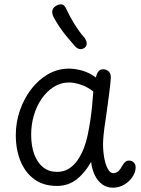

<svg xmlns="http://www.w3.org/2000/svg" viewBox="-20 -858 653 887"><path d="M53 -234Q53 -293 72 -348Q91 -403 124.5 -446.5Q158 -490 202.5 -515.5Q247 -541 299 -541Q326 -541 359 -532Q392 -523 423 -500Q428 -522 436.5 -530Q445 -538 457 -538Q471 -538 482 -528Q493 -518 492 -498Q490 -467 483.5 -419.5Q477 -372 471 -327Q469 -313 465 -286.5Q461 -260 458.5 -234Q456 -208 456 -193Q456 -160 461.5 -129Q467 -98 478 -78Q489 -58 503 -58Q516 -58 526 -66.5Q536 -75 546 -94Q552 -105 560 -111Q568 -117 578 -116Q587 -116 594.5 -110.5Q602 -105 605 -96.5Q608 -88 606 -76Q604 -58 590 -38Q576 -18 553 -4.5Q530 9 501 9Q473 9 452 -6.5Q431 -22 418 -48.5Q405 -75 401 -110Q372 -59 333.5 -29Q295 1 243 1Q181 1 139 -29.5Q97 -60 75 -113Q53 -166 53 -234ZM124 -237Q124 -183 138.5 -144.5Q153 -106 179.5 -85Q206 -64 243 -64Q276 -64 299.5 -79.5Q323 -95 340 -120.5Q357 -146 368 -175Q378 -201 385 -234Q392 -267 397.5 -303.5Q403 -340 406 -374.5Q409 -409 411 -435Q384 -457 353 -467Q322 -477 300 -477Q260 -477 227.5 -456Q195 -435 171.5 -400.5Q148 -366 136 -323.5Q124 -281 124 -237ZM372 -638Q360 -629 347.5 -631.5Q335 -634 325 -646Q305 -669 286 -692Q267 -715 252.5 -737.5Q238 -760 227 -780Q219 -798 222 -810Q225 -822 236 -829Q248 -838 262.5 -838Q277 -838 286 -817Q299 -788 322 -750Q345 -712 370 -684Q379 -672 380.5 -659.5Q382 -647 372 -638Z"/></svg>

Font: Playpen Sans Light
Style: Regular
Weight: 300
Designer: Laura Meseguer, Veronika Burian, José Scaglione
Foundry: TypeTogether
Version: Version 1.001